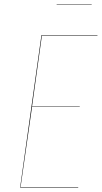

<svg xmlns="http://www.w3.org/2000/svg" viewBox="-20 -837 455 857"><path d="M389.2 -814.9H232.9V-816.9H389.2ZM415 -680.2V-678.2H167L123 -361.8H335.9V-359.9H123L71.8 -2H329.1V0H69.8L165 -680.2Z"/></svg>

Font: Fira Sans Compressed Two
Style: Italic
Weight: 100
Width: 3
Italic angle: -8°
Designer: Carrois Corporate & Edenspiekermann AG
Foundry: Carrois Corporate GbR & Edenspiekermann AG
Version: Version 4.203;PS 004.203;hotconv 1.0.88;makeotf.lib2.5.64775